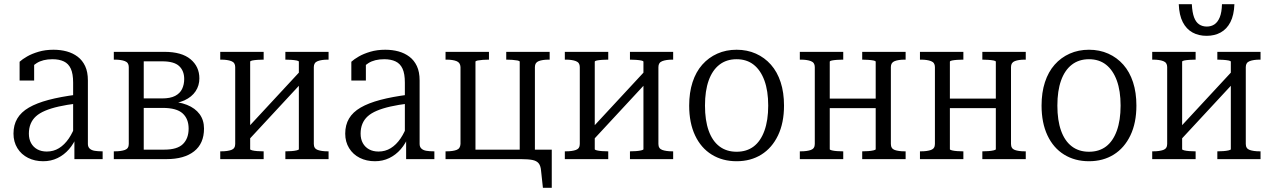

<svg xmlns="http://www.w3.org/2000/svg" viewBox="-20 -755 6036 911"><path d="M345 -306V-264Q296 -258 258.5 -249.5Q221 -241 194 -229.5Q167 -218 150.5 -203Q134 -188 125.5 -167.5Q117 -147 117 -121Q117 -95 127.5 -76Q138 -57 157 -46.5Q176 -36 202 -36Q234 -36 260 -52Q286 -68 306.5 -98Q327 -128 340 -168L346 -112Q331 -74 307.5 -47Q284 -20 253 -5Q222 10 185 10Q145 10 113 -6Q81 -22 62.5 -52Q44 -82 44 -121Q44 -162 62 -192.5Q80 -223 117 -244.5Q154 -266 210.5 -281Q267 -296 345 -306ZM333 0V-108L327 -109V-363Q327 -405 316 -429Q305 -453 283 -463.5Q261 -474 229 -474Q183 -474 154 -455.5Q125 -437 108 -410Q106 -420 108 -428.5Q110 -437 115 -444.5Q120 -452 126.5 -457Q133 -462 142 -465V-373H73V-462Q86 -474 108.5 -487Q131 -500 163 -509.5Q195 -519 234 -519Q268 -519 297 -511Q326 -503 348.5 -486Q371 -469 384 -441.5Q397 -414 397 -373V-72Q397 -58 405.5 -50Q414 -42 429 -39.5Q444 -37 464 -37H467V0Z M520 -509H760Q842 -509 884 -474Q926 -439 926 -383Q926 -349 908 -322Q890 -295 855.5 -279Q821 -263 771 -263L798 -283V-253L774 -274Q828 -273 867 -257.5Q906 -242 927 -213.5Q948 -185 948 -145Q948 -74 901 -37Q854 0 770 0H520V-37H525Q554 -37 572.5 -43.5Q591 -50 591 -72V-437Q591 -458 572.5 -465Q554 -472 525 -472H520ZM662 -45H760Q821 -45 848 -71.5Q875 -98 875 -145Q875 -191 846.5 -217Q818 -243 752 -243H637V-288H749Q788 -288 811 -300Q834 -312 844 -333Q854 -354 854 -380Q854 -419 830 -441.5Q806 -464 750 -464H662Z M1096 -72V-437Q1096 -458 1077.5 -465Q1059 -472 1030 -472H1025V-509H1231V-472H1228Q1216 -472 1201.5 -471Q1187 -470 1177 -468Q1167 -466 1167 -462V-47Q1167 -44 1177 -41.5Q1187 -39 1201.5 -38Q1216 -37 1228 -37H1231V0H1025V-37H1030Q1059 -37 1077.5 -43.5Q1096 -50 1096 -72ZM1398 -47V-462Q1398 -466 1387.5 -468Q1377 -470 1362.5 -471Q1348 -472 1336 -472H1334V-509H1539V-472H1535Q1506 -472 1487.5 -465Q1469 -458 1469 -437V-72Q1469 -50 1487.5 -43.5Q1506 -37 1535 -37H1539V0H1334V-37H1336Q1348 -37 1362.5 -38Q1377 -39 1387.5 -41.5Q1398 -44 1398 -47ZM1157 -88 1127 -118 1407 -420 1437 -390Z M1919 -306V-264Q1870 -258 1832.5 -249.5Q1795 -241 1768 -229.5Q1741 -218 1724.5 -203Q1708 -188 1699.5 -167.5Q1691 -147 1691 -121Q1691 -95 1701.5 -76Q1712 -57 1731 -46.5Q1750 -36 1776 -36Q1808 -36 1834 -52Q1860 -68 1880.5 -98Q1901 -128 1914 -168L1920 -112Q1905 -74 1881.5 -47Q1858 -20 1827 -5Q1796 10 1759 10Q1719 10 1687 -6Q1655 -22 1636.5 -52Q1618 -82 1618 -121Q1618 -162 1636 -192.5Q1654 -223 1691 -244.5Q1728 -266 1784.5 -281Q1841 -296 1919 -306ZM1907 0V-108L1901 -109V-363Q1901 -405 1890 -429Q1879 -453 1857 -463.5Q1835 -474 1803 -474Q1757 -474 1728 -455.5Q1699 -437 1682 -410Q1680 -420 1682 -428.5Q1684 -437 1689 -444.5Q1694 -452 1700.5 -457Q1707 -462 1716 -465V-373H1647V-462Q1660 -474 1682.5 -487Q1705 -500 1737 -509.5Q1769 -519 1808 -519Q1842 -519 1871 -511Q1900 -503 1922.5 -486Q1945 -469 1958 -441.5Q1971 -414 1971 -373V-72Q1971 -58 1979.5 -50Q1988 -42 2003 -39.5Q2018 -37 2038 -37H2041V0Z M2165 -437Q2164 -458 2146 -465Q2128 -472 2099 -472H2094V-509H2300V-472H2297Q2285 -472 2271 -471Q2257 -470 2246.5 -468Q2236 -466 2236 -462V0H2094V-37H2099Q2128 -37 2146 -43.5Q2164 -50 2165 -72ZM2446 -462Q2446 -466 2435.5 -468Q2425 -470 2411 -471Q2397 -472 2385 -472H2382V-509H2588V-472H2583Q2554 -472 2536 -465Q2518 -458 2518 -437V-1H2446ZM2418 0V-45H2598V136H2556L2547 53Q2545 31 2535.5 19.5Q2526 8 2506 4Q2486 0 2452 0ZM2198 0V-45H2488V0Z M2731 -72V-437Q2731 -458 2712.5 -465Q2694 -472 2665 -472H2660V-509H2866V-472H2863Q2851 -472 2836.5 -471Q2822 -470 2812 -468Q2802 -466 2802 -462V-47Q2802 -44 2812 -41.5Q2822 -39 2836.5 -38Q2851 -37 2863 -37H2866V0H2660V-37H2665Q2694 -37 2712.5 -43.5Q2731 -50 2731 -72ZM3033 -47V-462Q3033 -466 3022.5 -468Q3012 -470 2997.5 -471Q2983 -472 2971 -472H2969V-509H3174V-472H3170Q3141 -472 3122.5 -465Q3104 -458 3104 -437V-72Q3104 -50 3122.5 -43.5Q3141 -37 3170 -37H3174V0H2969V-37H2971Q2983 -37 2997.5 -38Q3012 -39 3022.5 -41.5Q3033 -44 3033 -47ZM2792 -88 2762 -118 3042 -420 3072 -390Z M3700 -254Q3700 -172 3671.5 -112.5Q3643 -53 3592.5 -21.5Q3542 10 3475 10Q3408 10 3357 -21.5Q3306 -53 3278 -112.5Q3250 -172 3250 -254Q3250 -316 3266 -365Q3282 -414 3312 -448Q3342 -482 3383.5 -500.5Q3425 -519 3475 -519Q3525 -519 3566.5 -500.5Q3608 -482 3638 -448Q3668 -414 3684 -365Q3700 -316 3700 -254ZM3325 -254Q3325 -184 3342.5 -135Q3360 -86 3393.5 -60.5Q3427 -35 3475 -35Q3523 -35 3556 -60Q3589 -85 3607 -134.5Q3625 -184 3625 -254Q3625 -324 3607 -373Q3589 -422 3556 -448Q3523 -474 3475 -474Q3427 -474 3393.5 -448Q3360 -422 3342.5 -373Q3325 -324 3325 -254Z M3846 -72V-437Q3846 -458 3827.5 -465Q3809 -472 3780 -472H3775V-509H3981V-472H3978Q3966 -472 3951.5 -471Q3937 -470 3927 -468Q3917 -466 3917 -462V-47Q3917 -44 3927 -41.5Q3937 -39 3951.5 -38Q3966 -37 3978 -37H3981V0H3775V-37H3780Q3809 -37 3827.5 -43.5Q3846 -50 3846 -72ZM4135 -47V-462Q4135 -466 4124.5 -468Q4114 -470 4099.5 -471Q4085 -472 4073 -472H4071V-509H4277V-472H4272Q4243 -472 4225 -465Q4207 -458 4207 -437V-72Q4207 -50 4225 -43.5Q4243 -37 4272 -37H4277V0H4071V-37H4073Q4085 -37 4099.5 -38Q4114 -39 4124.5 -41.5Q4135 -44 4135 -47ZM3884 -242V-287H4174V-242Z M4416 -72V-437Q4416 -458 4397.5 -465Q4379 -472 4350 -472H4345V-509H4551V-472H4548Q4536 -472 4521.5 -471Q4507 -470 4497 -468Q4487 -466 4487 -462V-47Q4487 -44 4497 -41.5Q4507 -39 4521.5 -38Q4536 -37 4548 -37H4551V0H4345V-37H4350Q4379 -37 4397.5 -43.5Q4416 -50 4416 -72ZM4705 -47V-462Q4705 -466 4694.5 -468Q4684 -470 4669.5 -471Q4655 -472 4643 -472H4641V-509H4847V-472H4842Q4813 -472 4795 -465Q4777 -458 4777 -437V-72Q4777 -50 4795 -43.5Q4813 -37 4842 -37H4847V0H4641V-37H4643Q4655 -37 4669.5 -38Q4684 -39 4694.5 -41.5Q4705 -44 4705 -47ZM4454 -242V-287H4744V-242Z M5372 -254Q5372 -172 5343.5 -112.5Q5315 -53 5264.5 -21.5Q5214 10 5147 10Q5080 10 5029 -21.5Q4978 -53 4950 -112.5Q4922 -172 4922 -254Q4922 -316 4938 -365Q4954 -414 4984 -448Q5014 -482 5055.5 -500.5Q5097 -519 5147 -519Q5197 -519 5238.5 -500.5Q5280 -482 5310 -448Q5340 -414 5356 -365Q5372 -316 5372 -254ZM4997 -254Q4997 -184 5014.5 -135Q5032 -86 5065.5 -60.5Q5099 -35 5147 -35Q5195 -35 5228 -60Q5261 -85 5279 -134.5Q5297 -184 5297 -254Q5297 -324 5279 -373Q5261 -422 5228 -448Q5195 -474 5147 -474Q5099 -474 5065.5 -448Q5032 -422 5014.5 -373Q4997 -324 4997 -254Z M5518 -72V-437Q5518 -458 5499.5 -465Q5481 -472 5452 -472H5447V-509H5653V-472H5650Q5638 -472 5623.5 -471Q5609 -470 5599 -468Q5589 -466 5589 -462V-47Q5589 -44 5599 -41.5Q5609 -39 5623.5 -38Q5638 -37 5650 -37H5653V0H5447V-37H5452Q5481 -37 5499.5 -43.5Q5518 -50 5518 -72ZM5820 -47V-462Q5820 -466 5809.5 -468Q5799 -470 5784.5 -471Q5770 -472 5758 -472H5756V-509H5961V-472H5957Q5928 -472 5909.5 -465Q5891 -458 5891 -437V-72Q5891 -50 5909.5 -43.5Q5928 -37 5957 -37H5961V0H5756V-37H5758Q5770 -37 5784.5 -38Q5799 -39 5809.5 -41.5Q5820 -44 5820 -47ZM5579 -88 5549 -118 5829 -420 5859 -390ZM5705 -585Q5667 -585 5638 -601Q5609 -617 5592 -650Q5575 -683 5573 -735H5635Q5637 -696 5645.5 -673Q5654 -650 5669.5 -639.5Q5685 -629 5706 -629Q5727 -629 5742.5 -639.5Q5758 -650 5767.5 -673Q5777 -696 5778 -735H5837Q5835 -683 5818 -650Q5801 -617 5772 -601Q5743 -585 5705 -585Z"/></svg>

Font: Roboto Serif 28pt Condensed Light
Style: Regular
Weight: 300
Width: 3
Designer: Greg Gazdowicz
Foundry: Commercial Type
Version: Version 1.008